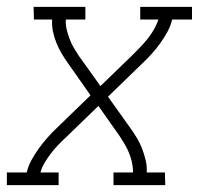

<svg xmlns="http://www.w3.org/2000/svg" viewBox="-53 -540 580 560"><path d="M-33 0V-37H25Q29 -55 38.5 -72.5Q48 -90 59.5 -106Q71 -122 84.5 -137.5Q98 -153 112 -166L211 -262L145 -356Q135 -370 126.5 -384.5Q118 -399 111.5 -415Q105 -431 101.5 -448Q98 -465 99 -483H46L45 -520H196V-483H139Q138 -468 141.5 -454Q145 -440 150 -426.5Q155 -413 162 -401Q169 -389 177 -377L240 -289L334 -380Q345 -391 356.5 -403Q368 -415 378 -427.5Q388 -440 396 -454Q404 -468 409 -483H356V-520H507V-483H449Q445 -465 435.5 -447.5Q426 -430 414.5 -414Q403 -398 389 -382.5Q375 -367 361 -354L262 -258L329 -164Q339 -150 347.5 -135.5Q356 -121 362 -105Q368 -89 372 -72Q376 -55 375 -37H428L429 0H278V-37H335Q335 -52 332 -66Q329 -80 323.5 -93.5Q318 -107 311 -119Q304 -131 296 -143L234 -231L140 -140Q128 -129 116.5 -117Q105 -105 95.5 -92.5Q86 -80 77.5 -66Q69 -52 65 -37H118V0Z"/></svg>

Font: Iosevka Curly Slab Extralight
Style: Italic
Weight: 200
Italic angle: -9°
Monospace: yes
Designer: Belleve Invis
Foundry: Belleve Invis
Version: Version 22.1.2; ttfautohint (v1.8.4)